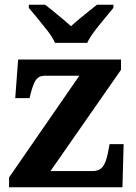

<svg xmlns="http://www.w3.org/2000/svg" viewBox="-20 -786 569 806"><path d="M18 0V-41L313 -468H167Q145 -468 133 -453.5Q121 -439 110 -398L104 -374H44L56 -536H488V-493L192 -68H368Q398 -68 412 -87Q426 -106 434 -149L440 -181H499L494 0ZM211 -606Q201 -629 180.5 -655.5Q160 -682 138.5 -708Q117 -734 101 -753V-766H170Q184 -755 203.5 -739Q223 -723 243 -706.5Q263 -690 278 -676Q293 -690 313 -706.5Q333 -723 353 -739Q373 -755 387 -766H456V-753Q441 -734 419 -708Q397 -682 377 -655.5Q357 -629 346 -606Z"/></svg>

Font: Noto Serif Gujarati
Style: Regular
Weight: 400
Designer: Universal Thirst, Indian Type Foundry and the Monotype Design Team
Foundry: Monotype Imaging Inc.
Version: Version 2.102